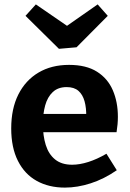

<svg xmlns="http://www.w3.org/2000/svg" viewBox="-20 -841 590 873"><path d="M275 12Q202 12 147 -18.5Q92 -49 61.5 -109.5Q31 -170 31 -257Q31 -347 63.5 -411.5Q96 -476 155 -511Q214 -546 294 -546Q372 -546 421 -515Q470 -484 493 -430.5Q516 -377 516 -310Q516 -293 514.5 -276Q513 -259 510 -240H144V-323H390L372 -310Q373 -350 364.5 -380.5Q356 -411 336.5 -428Q317 -445 283 -445Q244 -445 220 -422.5Q196 -400 185.5 -362Q175 -324 175 -277Q175 -224 188 -182Q201 -140 230.5 -116Q260 -92 308 -92Q342 -92 381.5 -104.5Q421 -117 464 -142L511 -67Q453 -27 392.5 -7.5Q332 12 275 12ZM424 -821 470 -769 328 -626 248 -619 96 -769 143 -821 335 -689 238 -691Z"/></svg>

Font: Bitter Thin
Style: Bold
Weight: 700
Version: Version 3.021